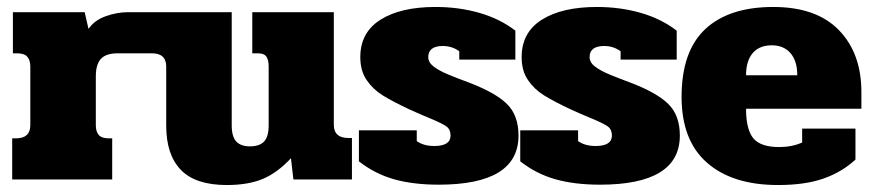

<svg xmlns="http://www.w3.org/2000/svg" viewBox="-20 -515 2507 551"><path d="M15 -118H26Q67 -118 67 -156V-324Q67 -342 58.5 -352Q50 -362 29 -362H17V-480H223L234 -432Q251 -457 283.5 -468.5Q316 -480 347 -480H412V-362H318Q284 -362 269.5 -346Q255 -330 255 -296V-156Q255 -137 263.5 -127.5Q272 -118 292 -118H302V0H15Z M457 -154V-324Q457 -362 416 -362H397V-480H645V-155Q645 -123 658 -109Q671 -95 697 -95Q725 -95 738 -109Q751 -123 751 -155V-324Q751 -343 744.5 -352.5Q738 -362 720 -362H704V-480H938V-157Q938 -119 980 -119H990V0H822L815 -61Q776 -19 734 -1.5Q692 16 631 16Q541 16 499 -27.5Q457 -71 457 -154Z M1010 -52V-141H1176V-110Q1196 -96 1226 -96Q1273 -96 1273 -126Q1273 -143 1262 -151.5Q1251 -160 1215 -175Q1197 -182 1155 -201Q1106 -224 1078 -241.5Q1050 -259 1032 -285.5Q1014 -312 1014 -351Q1014 -422 1072 -458.5Q1130 -495 1230 -495Q1297 -495 1356 -478Q1415 -461 1459 -427V-344H1298V-368Q1277 -383 1251 -383Q1209 -383 1209 -351Q1209 -336 1224.5 -324Q1240 -312 1268 -300.5Q1296 -289 1326 -278Q1402 -249 1435 -216.5Q1468 -184 1468 -126Q1468 15 1239 15Q1166 15 1111 -0.5Q1056 -16 1010 -52Z M1473 -52V-141H1639V-110Q1659 -96 1689 -96Q1736 -96 1736 -126Q1736 -143 1725 -151.5Q1714 -160 1678 -175Q1660 -182 1618 -201Q1569 -224 1541 -241.5Q1513 -259 1495 -285.5Q1477 -312 1477 -351Q1477 -422 1535 -458.5Q1593 -495 1693 -495Q1760 -495 1819 -478Q1878 -461 1922 -427V-344H1761V-368Q1740 -383 1714 -383Q1672 -383 1672 -351Q1672 -336 1687.5 -324Q1703 -312 1731 -300.5Q1759 -289 1789 -278Q1865 -249 1898 -216.5Q1931 -184 1931 -126Q1931 15 1702 15Q1629 15 1574 -0.5Q1519 -16 1473 -52Z M1936 -237Q1936 -368 2004 -431.5Q2072 -495 2199 -495Q2323 -495 2387.5 -428.5Q2452 -362 2452 -251V-203H2121Q2121 -143 2142 -118Q2163 -93 2216 -93Q2253 -93 2282 -106V-146H2435V-57Q2396 -21 2343 -2.5Q2290 16 2213 16Q2082 16 2009 -48Q1936 -112 1936 -237ZM2268 -299Q2268 -340 2248.5 -362.5Q2229 -385 2195 -385Q2159 -385 2140 -362.5Q2121 -340 2121 -299Z"/></svg>

Font: Pridi
Style: Bold
Weight: 700
Designer: Katatrad Team
Foundry: CadsonDemak
Version: Version 1.001